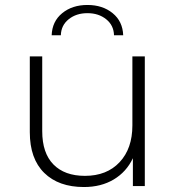

<svg xmlns="http://www.w3.org/2000/svg" viewBox="-20 -749 709 773"><path d="M563 -522V0H515V-112Q489 -57 438 -26.5Q387 4 318 4Q216 4 158 -53Q100 -110 100 -217V-522H150V-221Q150 -133 195 -87Q240 -41 322 -41Q410 -41 461.5 -96Q513 -151 513 -244V-522ZM332 -729Q393 -729 433.5 -696Q474 -663 476 -607H439Q438 -647 407.5 -671.5Q377 -696 332 -696Q287 -696 256.5 -671.5Q226 -647 225 -607H188Q190 -663 230.5 -696Q271 -729 332 -729Z"/></svg>

Font: Montserrat Atlas Light
Style: Regular
Weight: 300
Designer: Julieta Ulanovsky
Foundry: Julieta Ulanovsky
Version: Version 7.200